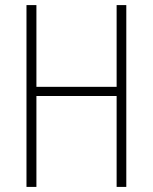

<svg xmlns="http://www.w3.org/2000/svg" viewBox="-20 -734 601 754"><path d="M476 0V-714H438V-393H123V-714H84V0H123V-357H438V0Z"/></svg>

Font: Noto Sans Georgian Condensed ExtraLight
Style: Regular
Weight: 200
Width: 3
Designer: Monotype Design Team, Akaki Razmadze
Foundry: Google LLC
Version: Version 2.005